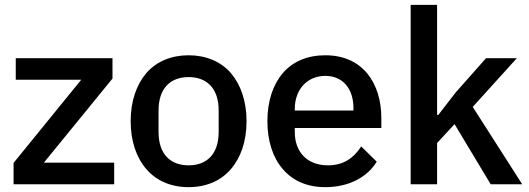

<svg xmlns="http://www.w3.org/2000/svg" viewBox="-20 -760 2183 792"><path d="M36 0V-88L315 -431H45V-520H444V-436L161 -89H451V0Z M758 12C686 12 625 -14 584 -62C543 -109 519 -177 519 -260C519 -343 543 -411 584 -459C625 -506 686 -532 758 -532C830 -532 891 -506 932 -459C973 -411 997 -343 997 -260C997 -177 973 -109 932 -62C891 -14 830 12 758 12ZM758 -78C833 -78 882 -124 882 -216V-304C882 -396 833 -442 758 -442C683 -442 634 -396 634 -304V-216C634 -124 683 -78 758 -78Z M1322 12C1247 12 1188 -14 1147 -62C1106 -109 1083 -177 1083 -260C1083 -343 1106 -411 1147 -459C1188 -506 1247 -532 1322 -532C1398 -532 1456 -504 1495 -457C1534 -409 1553 -345 1553 -273V-232H1196V-215C1196 -135 1245 -78 1333 -78C1397 -78 1439 -108 1470 -156L1534 -93C1495 -29 1419 12 1322 12ZM1322 -447C1285 -447 1253 -433 1231 -409C1209 -385 1196 -351 1196 -311V-304H1438V-314C1438 -394 1394 -447 1322 -447Z M1674 -740H1783V-286H1788L1860 -379L1985 -520H2112L1930 -319L2134 0H2004L1855 -248L1783 -170V0H1674Z"/></svg>

Font: Plexus Sans Medium
Style: Regular
Weight: 500
Version: Version 2.001;PS 002.001;hotconv 1.0.70;makeotf.lib2.5.58329